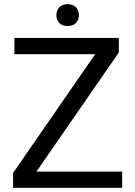

<svg xmlns="http://www.w3.org/2000/svg" viewBox="-20 -891 639 911"><path d="M42 0ZM152.8 -76.7H559.6V0H42V-70.3L431.6 -633.8H48.3V-710.9H543.9V-642.1ZM247.6 -818.8Q247.6 -840.8 261 -856Q274.4 -871.1 300.8 -871.1Q327.1 -871.1 340.8 -856Q354.5 -840.8 354.5 -818.8Q354.5 -796.9 340.8 -782.2Q327.1 -767.6 300.8 -767.6Q274.4 -767.6 261 -782.2Q247.6 -796.9 247.6 -818.8Z"/></svg>

Font: Roboto
Style: Regular
Weight: 400
Designer: Google
Version: Version 2.134; 2016; ttfautohint (v1.6)